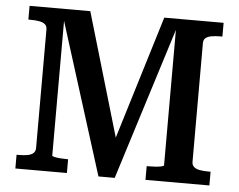

<svg xmlns="http://www.w3.org/2000/svg" viewBox="-51 -771 1039 835"><g transform="rotate(5 468.5 -353.5)"><path d="M45 0V-60H55Q77 -60 93 -63Q109 -66 118 -74Q127 -82 127 -96V-614Q127 -629 118 -636.5Q109 -644 93 -647Q77 -650 55 -650H45V-710H310L483 -122L457 -135L633 -710H892V-650H882Q861 -650 844.5 -647Q828 -644 819 -636.5Q810 -629 810 -614V-96Q810 -82 819 -74Q828 -66 844.5 -63Q861 -60 882 -60H892V0H613V-60H622Q636 -60 651 -61Q666 -62 677 -64.5Q688 -67 688 -70V-689L698 -693L479 3H408L189 -693L200 -692V-70Q200 -67 211 -64.5Q222 -62 238 -61Q254 -60 265 -60H270V0Z"/></g></svg>

Font: Roboto Serif SemiCondensed Medium
Style: Regular
Weight: 500
Width: 4
Designer: Greg Gazdowicz
Foundry: Commercial Type
Version: Version 1.007